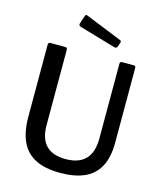

<svg xmlns="http://www.w3.org/2000/svg" viewBox="-138 -1064 990 1174"><g transform="rotate(15 356.5 -477.0)"><path d="M633 -256Q633 -162 601 -103Q569 -44 507 -17Q445 10 356 10Q258 10 197 -21.5Q136 -53 107.5 -116Q79 -179 79 -273V-726Q79 -742 92 -742H187Q200 -742 200 -727V-252Q200 -164 242 -122Q284 -80 365 -80Q418 -80 455.5 -98Q493 -116 513 -155Q533 -194 533 -255V-727Q533 -742 545 -742H621Q633 -742 633 -728V-256ZM253 -956Q257 -967 267 -963L500 -869Q509 -865 505 -853L496 -827Q493 -820 489.5 -818.5Q486 -817 477 -818L248 -885Q231 -890 236 -905Z"/></g></svg>

Font: Libre Franklin Medium
Style: Regular
Weight: 500
Designer: Pablo Impallari, Rodrigo Fuenzalida, Nhung Nguyen
Foundry: Impallari Type
Version: Version 3.000